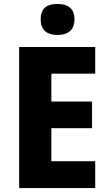

<svg xmlns="http://www.w3.org/2000/svg" viewBox="-20 -952 552 972"><path d="M271 -932C220 -932 186 -912 186 -854C186 -797 221 -775 271 -775C321 -775 357 -797 357 -854C357 -911 322 -932 271 -932ZM462 0V-136H240V-303H446V-438H240V-579H462V-714H77V0Z"/></svg>

Font: Noto Sans Gujarati UI SemiCondensed ExtraBold
Style: Regular
Weight: 800
Width: 4
Designer: Jelle Bosma - Monotype Design Team, Universal Thirst
Foundry: Monotype Imaging Inc.
Version: Version 2.106